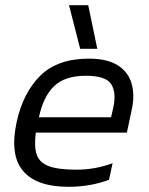

<svg xmlns="http://www.w3.org/2000/svg" viewBox="-20 -710 574 740"><path d="M289 -522 246 -690H320L355 -522ZM244 10Q121 10 69 -51Q17 -112 44 -239Q69 -353 135.5 -418.5Q202 -484 323 -484Q393 -484 433.5 -458.5Q474 -433 487 -388.5Q500 -344 488 -288L469 -199H118Q111 -145 121.5 -114Q132 -83 168.5 -69.5Q205 -56 274 -56Q347 -56 414 -81L400 -17Q366 -4 326 3Q286 10 244 10ZM130 -258H408L417 -297Q429 -355 408 -386.5Q387 -418 311 -418Q230 -418 188.5 -378Q147 -338 130 -258Z"/></svg>

Font: Kanit Light
Style: Italic
Weight: 300
Italic angle: -12°
Designer: Katatrad Team
Foundry: CadsonDemak
Version: Version 2.000; ttfautohint (v1.8.3)